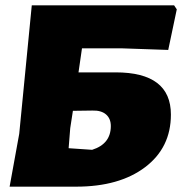

<svg xmlns="http://www.w3.org/2000/svg" viewBox="-20 -683 682 719"><path d="M16 16 52 -182 99 -663H632L642 -648L610 -496L436 -502H287L274 -412H413Q620 -412 620 -254Q620 -130 523.5 -57Q427 16 265 16ZM243 -203 237 -128 325 -122Q395 -144 395 -211Q395 -239 377 -254.5Q359 -270 326 -269L253 -268Z"/></svg>

Font: Alegreya Sans SC Black
Style: Italic
Weight: 900
Italic angle: -7°
Designer: Juan Pablo del Peral
Foundry: Huerta Tipografica
Version: Version 2.007